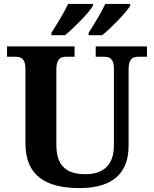

<svg xmlns="http://www.w3.org/2000/svg" viewBox="-20 -951 787 981"><path d="M433 -784V-771H502C547 -807 624 -886 645 -921V-931H518C497 -886 461 -827 433 -784ZM243 -784V-771H312C357 -807 434 -886 455 -921V-931H328C307 -886 271 -827 243 -784ZM387 10C562 10 637 -72 637 -206V-596C637 -653 660 -661 688 -661H731V-714H469V-661H511C539 -661 562 -653 562 -600V-208C562 -106 506 -61 417 -61C326 -61 268 -98 268 -210V-596C268 -653 291 -661 319 -661H361V-714H16V-661H59C86 -661 110 -653 110 -600V-218C110 -54 213 10 387 10Z"/></svg>

Font: Noto Serif NP Hmong
Style: Bold
Weight: 700
Designer: Dalton Maag Ltd
Foundry: Dalton Maag Ltd
Version: Version 1.001